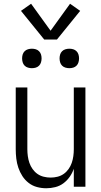

<svg xmlns="http://www.w3.org/2000/svg" viewBox="-20 -997 540 1025"><path d="M227 8Q251 8 275 2Q299 -4 318.5 -18.5Q338 -33 352 -53Q366 -73 374 -96V0H436V-530H374V-200Q374 -182 371.5 -163.5Q369 -145 363 -127.5Q357 -110 346 -94.5Q335 -79 320 -68.5Q305 -58 287 -53.5Q269 -49 250 -49Q232 -49 213.5 -53.5Q195 -58 180 -68.5Q165 -79 154 -94.5Q143 -110 137 -127.5Q131 -145 128.5 -163.5Q126 -182 126 -200V-530H64V-200Q64 -175 67 -150Q70 -125 78 -101.5Q86 -78 99.5 -57Q113 -36 133 -20.5Q153 -5 177.5 1.5Q202 8 227 8ZM350 -633Q361 -633 371 -636Q381 -639 388.5 -646.5Q396 -654 399 -664.5Q402 -675 402 -685Q402 -696 399 -706Q396 -716 388.5 -723.5Q381 -731 371 -734Q361 -737 350 -737Q340 -737 329.5 -734Q319 -731 311.5 -723.5Q304 -716 301 -706Q298 -696 298 -685Q298 -675 301 -664.5Q304 -654 311.5 -646.5Q319 -639 329.5 -636Q340 -633 350 -633ZM150 -633Q161 -633 171 -636Q181 -639 188.5 -646.5Q196 -654 199 -664.5Q202 -675 202 -685Q202 -696 199 -706Q196 -716 188.5 -723.5Q181 -731 171 -734Q161 -737 150 -737Q140 -737 129.5 -734Q119 -731 111.5 -723.5Q104 -716 101 -706Q98 -696 98 -685Q98 -675 101 -664.5Q104 -654 111.5 -646.5Q119 -639 129.5 -636Q140 -633 150 -633ZM216 -786H284L408 -939L354 -977L250 -833L146 -977L92 -939Z"/></svg>

Font: Iosevka SS09 Light
Style: Regular
Weight: 300
Monospace: yes
Designer: Belleve Invis
Foundry: Belleve Invis
Version: Version 5.2.1; ttfautohint (v1.8.3)